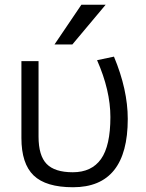

<svg xmlns="http://www.w3.org/2000/svg" viewBox="-20 -777 612 807"><path d="M284 -590H209L322 -757H424ZM388 -524 459 -539Q517 -400 517 -277Q517 10 287 10Q173 10 121.5 -39.5Q70 -89 70 -197V-520H142V-203Q142 -123 176 -88Q210 -53 286 -53Q365 -53 404.5 -108.5Q444 -164 444 -285Q444 -397 388 -524Z"/></svg>

Font: Mplus 1p
Style: Regular
Weight: 400
Version: Version 1.061